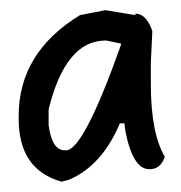

<svg xmlns="http://www.w3.org/2000/svg" viewBox="-20 -347 354 376"><path d="M186.5 -327.1 245.1 -317.4V-320.3Q266.6 -320.3 278.3 -286.1L275.4 -224.6V-181.6Q275.4 -86.9 302.7 -40Q294.9 -15.6 272.5 -15.6Q240.2 -15.6 225.6 -89.8L223.6 -105.5H214.8Q179.7 -22.5 115.2 4.9L100.6 8.8Q16.6 -14.6 16.6 -114.3V-120.1Q16.6 -244.1 136.7 -317.4ZM75.2 -101.6Q82 -52.7 106.4 -52.7H109.4Q143.6 -52.7 216.8 -258.8V-261.7L188.5 -267.6H186.5Q108.4 -267.6 75.2 -132.8Z"/></svg>

Font: Sue Ellen Francisco
Style: Regular
Weight: 400
Designer: Kimberly Geswein
Foundry: Kimberly Geswein
Version: Version 1.002 2007